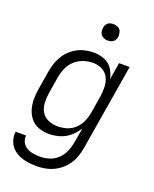

<svg xmlns="http://www.w3.org/2000/svg" viewBox="-171 -832 917 1141"><g transform="rotate(20 288.0 -262.0)"><path d="M204 213Q236 213 268.5 205.5Q301 198 330.5 179.5Q360 161 382 134Q404 107 415.5 75.5Q427 44 432 12L522 -530H455L437 -422Q431 -455 412.5 -483.5Q394 -512 362 -525Q330 -538 294 -538Q263 -538 231.5 -530Q200 -522 172 -503Q144 -484 124 -457Q104 -430 93 -399Q82 -368 77 -337L59 -227Q53 -194 52.5 -160Q52 -126 61 -94.5Q70 -63 90 -38.5Q110 -14 141 -3Q172 8 206 8Q239 8 273.5 -2Q308 -12 336 -36Q364 -60 383 -91L367 2Q362 32 350 60.5Q338 89 315 111.5Q292 134 262.5 143.5Q233 153 204 153Q181 153 159 149.5Q137 146 118.5 135Q100 124 90 104.5Q80 85 83 63H17Q13 91 21.5 118Q30 145 49 164Q68 183 93.5 194Q119 205 147 209Q175 213 204 213ZM240 -52Q209 -52 181 -63.5Q153 -75 138 -100Q123 -125 121 -156Q119 -187 124 -218L142 -328Q147 -357 159.5 -386Q172 -415 196 -437Q220 -459 250 -469Q280 -479 309 -479Q341 -479 368 -465.5Q395 -452 408 -425Q421 -398 422 -367.5Q423 -337 418 -305L400 -195Q395 -167 383 -139.5Q371 -112 348 -90.5Q325 -69 296.5 -60.5Q268 -52 240 -52ZM345 -633Q357 -633 368.5 -637Q380 -641 387.5 -651Q395 -661 397 -672Q399 -689 394.5 -705Q390 -721 376 -729Q362 -737 345 -737Q334 -737 322.5 -733.5Q311 -730 303.5 -719.5Q296 -709 294 -698Q291 -681 295.5 -665Q300 -649 314.5 -641Q329 -633 345 -633Z"/></g></svg>

Font: Iosevka Sparkle Light
Style: Italic
Weight: 300
Italic angle: -9°
Designer: Belleve Invis
Foundry: Belleve Invis
Version: Version 4.5.0; ttfautohint (v1.8.3)